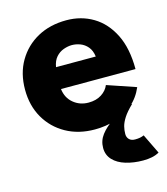

<svg xmlns="http://www.w3.org/2000/svg" viewBox="-108 -597 777 891"><g transform="rotate(-15 280.5 -151.5)"><path d="M291 12Q213 12 153 -21.5Q93 -55 59 -114Q25 -173 25 -250Q25 -328 59.5 -387Q94 -446 154 -479Q214 -512 293 -512Q364 -512 421 -478Q478 -444 511.5 -377Q545 -310 545 -210H187Q192 -167 222.5 -141.5Q253 -116 295 -116Q332 -116 357.5 -132.5Q383 -149 393 -174L531 -127Q511 -80 474.5 -49Q438 -18 391 -3Q344 12 291 12ZM191 -314H382Q378 -344 363 -361.5Q348 -379 328 -386.5Q308 -394 288 -394Q269 -394 248 -386.5Q227 -379 211.5 -361.5Q196 -344 191 -314ZM470 209Q425 209 387 197.5Q349 186 327 162.5Q305 139 305 105Q305 70 326 42.5Q347 15 382 -9Q417 -33 460 -58H488Q458 -29 444 -7Q430 15 425.5 33Q421 51 421 69Q421 85 431 95Q441 105 459 105Q473 105 483 103Q493 101 502 97L548 192Q532 201 513 205Q494 209 470 209Z"/></g></svg>

Font: Figtree ExtraBold
Style: Regular
Weight: 800
Designer: Erik Kennedy
Foundry: Erik Kennedy
Version: Version 2.002